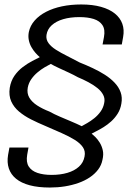

<svg xmlns="http://www.w3.org/2000/svg" viewBox="-20 -700 620 859"><path d="M202.8 139Q238 139 270.4 133.8Q302.8 128.5 331.1 118.5Q359.5 108.4 381.8 93.4Q404.1 78.4 419 58.7Q433.9 39 438.4 15Q444.2 -8.8 439.8 -27.9Q435.4 -47.1 426 -62.2Q416.5 -77.2 406.5 -87.1Q396.4 -97 389.9 -102.1Q397.9 -106.7 412.3 -113.7Q426.6 -120.8 443.7 -131.4Q460.8 -142 477.3 -156.8Q493.8 -171.6 506.3 -191.3Q518.8 -210.9 523 -236.4Q528 -264.1 519.7 -287.2Q511.5 -310.3 492.9 -329.9Q474.4 -349.5 449.1 -365.6Q423.8 -381.7 394.9 -395.2Q365.9 -408.8 336.4 -420.5Q308.1 -435.9 280.4 -449.6Q252.7 -463.3 230.7 -477.2Q208.6 -491.2 196.9 -507.3Q185.1 -523.5 188 -543.8Q192 -569.5 211.6 -587.2Q231.2 -604.9 262.8 -614.2Q294.4 -623.5 335.3 -623.5Q372.4 -623.5 399.2 -615.1Q426 -606.6 438.6 -587.1Q451.3 -567.6 445.1 -534.1L438.9 -501.1H524.9L530.8 -534.1Q536.8 -567 527.2 -593.7Q517.6 -620.4 493.6 -639.6Q469.6 -658.9 431.9 -669.4Q394.3 -680 343.1 -680Q297 -680 257.1 -671.6Q217.3 -663.2 186.2 -647.1Q155 -631 135 -608.1Q115 -585.3 109 -556.8Q105.4 -538.3 108.8 -520.9Q112.3 -503.6 120.7 -488.9Q129.2 -474.3 139.1 -463Q149.1 -451.8 158.1 -444.3Q145.2 -437.9 124.5 -427.2Q103.8 -416.4 82.3 -400.3Q60.8 -384.1 44.7 -361.2Q28.7 -338.2 23.6 -306.9Q18.6 -272.6 30.2 -246.5Q41.9 -220.4 65.3 -200.7Q88.8 -181 119.4 -165.6Q150 -150.2 182.4 -136.7Q221.8 -119.8 255.4 -104.8Q289.1 -89.9 313.7 -74.7Q338.4 -59.5 350.7 -41.6Q363 -23.6 358.3 -0.1Q353.4 27.5 333.1 45.8Q312.9 64.1 281.5 73.3Q250.1 82.5 210.6 82.5Q174.4 82.5 147.7 73.6Q121.1 64.6 108.5 44.9Q96 25.3 101.7 -7.9L107.4 -39.9H22.2L16.1 -6.9Q10.6 26.6 19.5 53.5Q28.4 80.4 51.7 99.6Q75.1 118.8 112.9 128.9Q150.7 139 202.8 139ZM345.5 -135.5Q323.6 -146.2 298.2 -156.8Q272.7 -167.4 247.7 -178.2Q222.6 -188.9 201.1 -200.9Q169.6 -213.1 146.2 -228.3Q122.9 -243.4 111.2 -263Q99.6 -282.7 104.2 -308.1Q108.2 -329 120.1 -345.9Q131.9 -362.8 147.7 -376Q163.4 -389.3 179.6 -398.8Q195.8 -408.3 207.1 -414Q223 -404.9 244.3 -395.2Q265.6 -385.5 287.7 -375.2Q309.8 -364.9 328.6 -354.4Q352.7 -344.4 375.6 -332.2Q398.5 -320 415.9 -306Q433.2 -292.1 441.8 -275.3Q450.5 -258.6 446.1 -238.6Q442.1 -217.7 429.9 -200.7Q417.7 -183.8 401.8 -171.1Q385.9 -158.4 370.6 -149.6Q355.3 -140.8 345.5 -135.5Z"/></svg>

Font: Anybody Thin
Style: Italic
Weight: 100
Italic angle: -10°
Designer: Tyler Finck
Foundry: Etcetera Type Company
Version: Version 1.114;gftools[0.9.25]